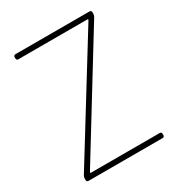

<svg xmlns="http://www.w3.org/2000/svg" viewBox="-168 -810 852 919"><g transform="rotate(-30 258.5 -350.0)"><path d="M53 0H463C469 0 473 -4 473 -10V-18C473 -24 469 -28 463 -28H83C80 -28 79 -31 80 -33L469 -666C471 -670 473 -675 473 -679V-690C473 -696 469 -700 463 -700H53C47 -700 43 -696 43 -690V-682C43 -676 47 -672 53 -672H435C438 -672 439 -669 438 -667L47 -34C45 -30 43 -25 43 -21V-10C43 -4 47 0 53 0Z"/></g></svg>

Font: Barlow Thin
Style: Regular
Weight: 250
Designer: Jeremy Tribby
Foundry: Tribby Type
Version: Version 1.422;hotconv 1.0.109;makeotfexe 2.5.65596